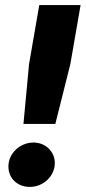

<svg xmlns="http://www.w3.org/2000/svg" viewBox="-20 -720 336 753"><path d="M72 -234H197L256 -469L296 -700H134L94 -469ZM97 13C151 13 195 -30 195 -81C195 -125 159 -161 111 -161C60 -161 13 -120 13 -67C13 -21 48 13 97 13Z"/></svg>

Font: Fixel Text 20240404
Style: Bold Italic
Weight: 700
Width: 4
Italic angle: -10°
Designer: AlfaBravo + MacPaw
Foundry: Kyrylo Tkachov, Marchela Mozhyna, Serhii Makarenko, Maria Weinstein, Zakhar Kryvoshyya
Version: Version 1.211;Glyphs 3.2 (3225)